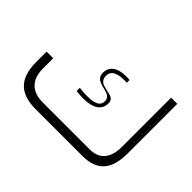

<svg xmlns="http://www.w3.org/2000/svg" viewBox="-113 -885 1148 1148"><g transform="rotate(45 461.0 -311.0)"><path d="M420.4 -272.9Q430.7 -272.9 438.5 -273.2Q446.3 -273.4 457.3 -274.7Q468.3 -275.9 476.6 -278.1Q484.9 -280.3 493.7 -284.2Q502.4 -288.1 508.1 -293.5Q513.7 -298.8 517.3 -307.4Q521 -315.9 521 -326.2Q521 -341.3 513.9 -351.1Q506.8 -360.8 495.4 -365.7Q483.9 -370.6 470 -374Q456.1 -377.4 442.4 -381.3Q428.7 -385.3 417.2 -391.4Q405.8 -397.5 398.7 -409.4Q391.6 -421.4 391.6 -438.5Q391.6 -477.5 420.7 -499.8Q449.7 -522 507.8 -522Q521 -522 535.2 -520.5V-497.6Q529.3 -498 524.2 -498Q519 -498 513.7 -498Q496.6 -498 481.7 -495.8Q466.8 -493.7 451.2 -487.8Q435.5 -481.9 426.5 -469.5Q417.5 -457 417.5 -439Q417.5 -419.4 427 -406.7Q436.5 -394 450.7 -389.6Q464.8 -385.3 481.4 -381.1Q498 -377 512.2 -373.8Q526.4 -370.6 535.9 -360.8Q545.4 -351.1 545.4 -335.4Q545.4 -246.1 413.1 -246.1Q392.6 -246.1 357.9 -250.5V-277.3Q397 -272.9 420.4 -272.9ZM262.7 -58.6H660.2Q721.7 -58.6 753.7 -96.4Q785.6 -134.3 785.6 -204.1V-621.6H837.9V-202.6Q837.9 -98.6 793.7 -49.3Q749.5 0 657.7 0H261.2Q161.1 0 112.8 -49.3Q64.5 -98.6 64.5 -201.2V-289.6H120.6V-201.7Q120.6 -132.3 157.2 -95.5Q193.8 -58.6 262.7 -58.6Z"/></g></svg>

Font: Shabnam Thin WOL
Style: Thin-WOL
Weight: 100
Foundry: DejaVu fonts team - Redesigned by Saber Rastikerdar - Based on Vazir font
Version: Version 5.0.0